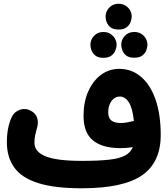

<svg xmlns="http://www.w3.org/2000/svg" viewBox="-20 -950 908 1037"><path d="M550.3 -861.3Q550.3 -888.2 570.1 -908.9Q589.8 -929.7 619.6 -929.7Q641.6 -929.7 656.7 -920.4Q671.9 -911.1 680.7 -897.5Q691.4 -879.9 691.4 -861.3Q691.4 -847.7 685.3 -831.1Q679.2 -814.5 663.8 -802.5Q648.4 -790.5 620.6 -790.5Q591.8 -790.5 576.9 -802.5Q562 -814.5 556.2 -830.6Q552.7 -838.4 551.5 -846.4Q550.3 -854.5 550.3 -861.3ZM468.3 -708.5Q468.3 -735.4 488 -756.3Q507.8 -777.3 537.6 -777.3Q559.6 -777.3 574.7 -768.1Q589.8 -758.8 598.6 -745.1Q609.9 -726.6 609.9 -708.5Q609.9 -694.8 603.5 -678.2Q597.2 -661.6 581.8 -649.7Q566.4 -637.7 538.6 -637.7Q510.3 -637.7 495.1 -649.9Q480 -662.1 474.1 -678.2Q468.3 -693.8 468.3 -708.5ZM634.8 -709Q634.8 -735.8 654.5 -756.6Q674.3 -777.3 704.1 -777.3Q726.1 -777.3 741.2 -768.3Q756.3 -759.3 765.1 -745.6Q776.4 -727.5 776.4 -709Q776.4 -695.3 770.3 -678.7Q764.2 -662.1 748.8 -650.1Q733.4 -638.2 705.1 -638.2Q676.8 -638.2 661.6 -650.1Q646.5 -662.1 640.6 -678.7Q634.8 -694.3 634.8 -709ZM17.1 -182.1Q17.1 -262.7 44.4 -319.8Q58.1 -347.2 87.9 -357.2Q117.7 -367.2 144.5 -353Q171.9 -339.4 180.7 -313.5Q189.5 -287.6 178.2 -252.9Q174.8 -242.7 170.4 -222.2Q166 -201.7 166 -178.7Q166 -129.9 226.8 -105.5Q287.6 -81.1 421.4 -81.1Q513.7 -81.1 570.3 -87.6Q627 -94.2 656.5 -110.6Q686 -127 697.3 -155.3Q664.1 -149.9 631.8 -149.9Q532.7 -149.9 481.9 -191.7Q431.2 -233.4 431.2 -324.7Q431.2 -398.9 456.5 -456.1Q481.9 -513.2 525.4 -545.7Q568.8 -578.1 623.5 -578.1Q692.4 -578.1 742.9 -534.2Q793.5 -490.2 820.8 -410.2Q848.1 -330.1 848.1 -221.2Q848.1 -72.8 746.8 -2.9Q645.5 66.9 421.4 66.9Q274.4 66.9 185.5 38.6Q96.7 10.3 56.9 -45.4Q17.1 -101.1 17.1 -182.1ZM564.5 -343.3Q564.5 -312.5 581.5 -299.1Q598.6 -285.6 632.3 -285.6Q649.9 -285.6 667.5 -289.1Q685.1 -292.5 699.2 -295.9Q701.2 -296.4 703.1 -296.9Q695.8 -366.7 675.8 -397.7Q655.8 -428.7 627 -428.7Q600.6 -428.7 582.5 -404.8Q564.5 -380.9 564.5 -343.3Z"/></svg>

Font: Mikhak-DS1-FD ExtraBold
Style: Regular
Weight: 800
Designer: Amin Abedi
Version: Version 3.2